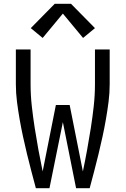

<svg xmlns="http://www.w3.org/2000/svg" viewBox="-20 -997 665 1017"><path d="M170 0Q158 -45 146 -90.5Q134 -136 123 -181.5Q112 -227 102 -273Q92 -319 84 -365Q76 -411 70 -457.5Q64 -504 64 -551V-735H142V-551Q142 -493 148.5 -434.5Q155 -376 164 -318.5Q173 -261 183.5 -203.5Q194 -146 206 -89L276 -441H349L419 -89Q431 -146 441.5 -203.5Q452 -261 461 -318.5Q470 -376 476.5 -434.5Q483 -493 483 -551V-735H561V-551Q561 -504 555 -457.5Q549 -411 541 -365Q533 -319 523 -273Q513 -227 502 -181.5Q491 -136 479 -90.5Q467 -45 455 0H383L313 -350L242 0ZM206 -796 143 -848 270 -977H356L483 -848L420 -796L313 -925Z"/></svg>

Font: Zed Sans
Style: Regular
Weight: 400
Designer: Belleve Invis
Foundry: Belleve Invis
Version: Version 1.0.0; ttfautohint (v1.8.4)